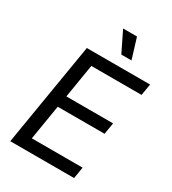

<svg xmlns="http://www.w3.org/2000/svg" viewBox="-222 -1058 1052 1174"><g transform="rotate(30 304.0 -471.0)"><path d="M41 0 161.6 -727.5H608.4L594.7 -646.5H240.2L201.2 -408.7H531.2L517.6 -327.6H187L146.5 -81.1H504.9L491.7 0ZM364.3 -798.3 293.9 -941.9H392.1L436 -798.3Z"/></g></svg>

Font: Inter 16pt
Style: Italic
Weight: 400
Italic angle: -9.3988°
Version: Version 4.001;git-66647c0bb